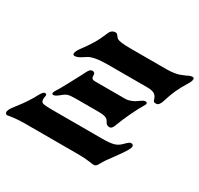

<svg xmlns="http://www.w3.org/2000/svg" viewBox="-203 -870 1103 1063"><g transform="rotate(30 348.5 -339.0)"><path d="M637 -458Q629 -458 625.5 -461Q622 -464 619 -475Q613 -495 598 -503.5Q583 -512 551 -512H301Q209 -512 176 -488Q173 -486 161.5 -478.5Q150 -471 139 -466Q128 -461 118 -461Q107 -461 107 -471Q107 -484 123 -507Q154 -548 174.5 -582Q195 -616 212 -658Q223 -688 251 -688Q256 -688 260.5 -684Q265 -680 269.5 -673.5Q274 -667 278 -664Q292 -652 363 -652H596Q621 -652 642.5 -655.5Q664 -659 675 -663Q686 -667 707 -676Q729 -688 742 -688Q752 -688 752 -678Q752 -666 740 -646Q715 -606 699 -571Q683 -536 671 -495Q660 -458 641 -458ZM115 -223Q115 -229 123 -242Q132 -254 161.5 -309Q191 -364 201 -383L218 -416Q225 -430 231.5 -435Q238 -440 246 -440Q253 -440 258 -435Q263 -430 262 -421Q262 -408 267 -402Q272 -396 289 -396H480Q496 -396 515.5 -403.5Q535 -411 547 -421Q550 -423 558.5 -429Q567 -435 572.5 -437.5Q578 -440 584 -440Q595 -440 595 -431Q595 -427 592 -422Q570 -386 545.5 -334Q521 -282 508 -246Q503 -232 497 -224Q491 -216 480 -216Q462 -216 453 -236Q447 -248 433.5 -254Q420 -260 383 -260H243Q208 -260 193 -255.5Q178 -251 160 -235Q136 -215 124 -215Q115 -215 115 -223ZM-54 -10Q-50 -23 -40.5 -36.5Q-31 -50 -12 -74Q2 -91 21.5 -121Q41 -151 51 -171Q67 -202 79 -202Q93 -202 89 -185Q87 -178 87 -167Q87 -149 101 -145Q115 -141 158 -141H481Q524 -141 549 -147Q574 -153 594 -173Q597 -176 604.5 -183.5Q612 -191 618.5 -195.5Q625 -200 631 -200Q646 -200 646 -186Q646 -183 644 -177Q635 -155 612.5 -124Q590 -93 586 -87Q553 -44 540 -20Q533 -6 526.5 1Q520 8 511 8Q503 8 476 4Q449 0 410 0H67Q28 0 -6.5 4.5Q-41 9 -41 10Q-48 10 -52 4Q-56 -2 -54 -10Z"/></g></svg>

Font: EB Garamond ExtraBold
Style: Italic
Weight: 800
Italic angle: -17.2°
Designer: Georg Duffner and Octavio Pardo
Foundry: Georg Duffner
Version: Version 1.000